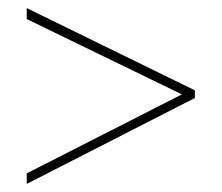

<svg xmlns="http://www.w3.org/2000/svg" viewBox="-20 -596 547 474"><path d="M46 -168 429 -363 46 -549V-576L461 -373V-354L46 -142Z"/></svg>

Font: Noto Sans Khmer SemiCondensed Thin
Style: Regular
Weight: 250
Width: 4
Designer: Danh Hong and the Monotype Design Team
Foundry: Monotype Imaging Inc.
Version: Version 2.004